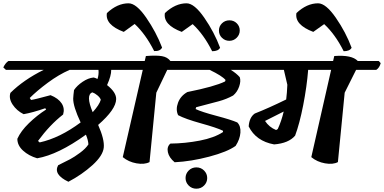

<svg xmlns="http://www.w3.org/2000/svg" viewBox="-27 -992 2324 1162"><path d="M813 -623 825 -610Q818 -582 798 -569H646Q647 -535 621 -477Q677 -433 676 -392Q675 -330 567 -236Q606 -148 601 -99Q596 -50 532.5 7.5Q469 65 387 108Q294 64 325 8Q372 -15 397.5 -28.5Q423 -42 457.5 -67.5Q492 -93 508 -118Q507 -143 493 -177Q325 -56 198 -34Q147 -49 112.5 -80.5Q78 -112 78 -152Q99 -199 148 -246.5Q197 -294 252 -329L247 -337Q169 -310 116 -301Q74 -322 49.5 -359Q25 -396 36 -430Q116 -509 237 -569H9L-7 -584Q5 -610 24 -623ZM534 -313Q574 -357 583 -388Q579 -401 563 -414.5Q547 -428 532 -433Q490 -418 534 -313ZM203 -139 213 -130Q335 -157 461 -251Q415 -349 416 -396Q417 -416 421 -447Q439 -474 473 -497Q507 -520 540 -523Q552 -520 563 -514Q572 -541 569 -569H394Q328 -540 262.5 -491.5Q197 -443 153 -399L161 -387Q184 -390 279 -416Q326 -397 346 -366.5Q366 -336 355 -299Q274 -236 203 -139Z M1126 -623 1138 -610Q1131 -582 1111 -569H985L919 -431L878 -11Q847 5 799 -3.5Q751 -12 716 -41L837 -569H713L698 -584Q708 -610 728 -623H849L856 -653Q921 -658 954 -652Q987 -646 1004 -623ZM751 -972Q798 -972 858 -885Q918 -798 954 -704Q942 -681 906 -683Q854 -786 788 -847L722 -799Q608 -842 620 -913Q683 -972 751 -972Z M1623 -623 1635 -610Q1628 -582 1608 -569H1370Q1404 -548 1424 -525Q1432 -502 1420.5 -468.5Q1409 -435 1384 -414Q1344 -392 1298.5 -379.5Q1253 -367 1215 -357.5Q1177 -348 1160 -343L1157 -332Q1192 -315 1282.5 -291Q1373 -267 1409 -251Q1431 -229 1428 -189Q1425 -149 1399 -109Q1349 -73 1239.5 -44Q1130 -15 1030 -10Q996 -38 989 -71Q982 -104 1004 -123Q1094 -124 1182 -141Q1270 -158 1323 -193L1322 -201Q1285 -219 1189.5 -245.5Q1094 -272 1051 -295Q1035 -329 1050.5 -370.5Q1066 -412 1107 -435Q1272 -468 1335 -499L1338 -508Q1317 -533 1242 -569H989L973 -584Q985 -610 1003 -623ZM1096 85.5Q1096 59 1115 40Q1134 21 1161.5 21Q1189 21 1208 40Q1227 59 1227 85.5Q1227 112 1208 131Q1189 150 1161.5 150Q1134 150 1115 131Q1096 112 1096 85.5Z M1102 -972Q1149 -972 1209.5 -884.5Q1270 -797 1305 -703Q1294 -682 1257 -682Q1206 -784 1139 -846L1073 -799Q959 -842 971 -913Q1034 -972 1102 -972ZM1424 -807.5Q1424 -782 1405.5 -763.5Q1387 -745 1361 -745Q1335 -745 1316.5 -763Q1298 -781 1298 -807Q1298 -833 1316.5 -851Q1335 -869 1361.5 -869Q1388 -869 1406 -851Q1424 -833 1424 -807.5Z M2265 -623 2277 -610Q2270 -582 2250 -569H2128L2059 -431L2018 -11Q1988 5 1940 -3.5Q1892 -12 1857 -41L1977 -569H1838Q1830 -468 1808 -355.5Q1786 -243 1759 -171Q1720 -125 1632 -118Q1522 -138 1478 -227Q1482 -282 1515 -305Q1599 -338 1705 -390Q1710 -429 1712 -479L1691 -569H1486L1471 -584Q1481 -610 1501 -623H1989L1996 -653Q2103 -661 2138 -623ZM1690 -317 1577 -260Q1602 -222 1644 -205L1654 -211Q1676 -258 1690 -317Z M1898 -972Q1945 -972 2005.5 -884.5Q2066 -797 2101 -703Q2090 -682 2053 -682Q2002 -784 1935 -846L1869 -799Q1755 -842 1767 -913Q1830 -972 1898 -972Z"/></svg>

Font: Tillana SemiBold
Style: Regular
Weight: 600
Designer: Lipi Raval (Devanagari, Latin), Jonny Pinhorn (Latin)
Foundry: Indian Type Foundry
Version: Version 2.003;PS 1.0;hotconv 1.0.79;makeotf.lib2.5.61930; tt